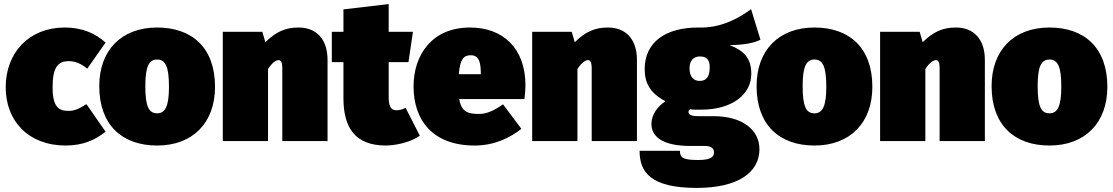

<svg xmlns="http://www.w3.org/2000/svg" viewBox="-20 -692 5461 942"><path d="M297 -557C122 -557 8 -433 8 -264C8 -98 119 22 303 22C387 22 449 -6 498 -46L404 -181C367 -158 346 -148 316 -148C272 -148 238 -163 238 -263C238 -365 266 -392 318 -392C347 -392 377 -381 408 -355L498 -483C447 -529 383 -557 297 -557Z M751 -557C576 -557 467 -446 467 -269C467 -79 579 22 751 22C926 22 1035 -90 1035 -266C1035 -457 923 -557 751 -557ZM751 -400C792 -400 809 -365 809 -266C809 -174 792 -136 751 -136C710 -136 693 -170 693 -269C693 -362 709 -400 751 -400Z M1445 -557C1381 -557 1335 -537 1282 -485L1267 -536H1073V0H1295V-353C1315 -385 1334 -397 1347 -397C1357 -397 1365 -390 1365 -356V0H1587V-398C1587 -500 1532 -557 1445 -557Z M1970 -163C1954 -154 1938 -151 1924 -151C1904 -151 1887 -163 1887 -212V-387H1984L2006 -536H1887V-672L1665 -646V-536H1608V-387H1665V-210C1665 -60 1727 21 1871 22C1922 22 1994 6 2040 -26Z M2558 -273C2558 -456 2447 -557 2286 -557C2099 -557 2009 -422 2009 -268C2009 -103 2102 22 2309 22C2407 22 2484 -17 2538 -60L2448 -180C2402 -148 2366 -133 2331 -133C2278 -133 2244 -141 2233 -206H2553C2556 -227 2558 -256 2558 -273ZM2339 -328H2231C2237 -401 2254 -421 2290 -421C2334 -421 2338 -378 2339 -335Z M2963 -557C2899 -557 2853 -537 2800 -485L2785 -536H2591V0H2813V-353C2833 -385 2852 -397 2865 -397C2875 -397 2883 -390 2883 -356V0H3105V-398C3105 -500 3050 -557 2963 -557Z M3665 -647C3598 -598 3512 -553 3405 -557C3245 -557 3143 -485 3143 -353C3143 -284 3170 -235 3245 -195C3206 -171 3176 -128 3176 -84C3176 -24 3227 24 3366 24H3438C3477 24 3483 43 3483 55C3483 70 3479 93 3407 93C3330 93 3316 82 3316 48H3118C3118 151 3170 230 3399 230C3599 230 3706 155 3706 40C3706 -56 3621 -122 3481 -122H3406C3358 -122 3358 -137 3358 -143C3358 -149 3360 -153 3366 -156C3384 -153 3400 -154 3421 -154C3572 -154 3666 -229 3666 -329C3666 -406 3632 -442 3560 -471C3632 -471 3681 -482 3711 -497ZM3413 -415C3446 -415 3462 -401 3462 -361C3462 -314 3445 -295 3412 -295C3387 -295 3363 -311 3363 -357C3363 -398 3386 -415 3413 -415Z M3976 -557C3801 -557 3692 -446 3692 -269C3692 -79 3804 22 3976 22C4151 22 4260 -90 4260 -266C4260 -457 4148 -557 3976 -557ZM3976 -400C4017 -400 4034 -365 4034 -266C4034 -174 4017 -136 3976 -136C3935 -136 3918 -170 3918 -269C3918 -362 3934 -400 3976 -400Z M4670 -557C4606 -557 4560 -537 4507 -485L4492 -536H4298V0H4520V-353C4540 -385 4559 -397 4572 -397C4582 -397 4590 -390 4590 -356V0H4812V-398C4812 -500 4757 -557 4670 -557Z M5129 -557C4954 -557 4845 -446 4845 -269C4845 -79 4957 22 5129 22C5304 22 5413 -90 5413 -266C5413 -457 5301 -557 5129 -557ZM5129 -400C5170 -400 5187 -365 5187 -266C5187 -174 5170 -136 5129 -136C5088 -136 5071 -170 5071 -269C5071 -362 5087 -400 5129 -400Z"/></svg>

Font: Fira Sans Ultra
Style: Regular
Weight: 950
Designer: Carrois Corporate & Edenspiekermann AG
Foundry: Carrois Corporate GbR & Edenspiekermann AG
Version: Version 4.203;PS 004.203;hotconv 1.0.88;makeotf.lib2.5.64775